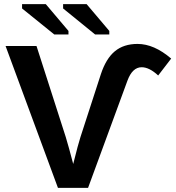

<svg xmlns="http://www.w3.org/2000/svg" viewBox="-20 -911 855 931"><path d="M598 -520 407 0H261L7 -688H157L299 -246Q313 -200 335 -116Q360 -216 370 -246L469 -551Q494 -627 537 -662.5Q580 -698 647 -698Q727 -698 810 -627L747 -545Q704 -585 667 -585Q622 -585 598 -520ZM441 -744 286 -870V-891H400L510 -761V-744ZM243 -744 87 -870V-891H202L312 -761V-744Z"/></svg>

Font: Libra Sans
Style: Bold
Weight: 700
Foundry: Context Ltd
Version: Version 1.000